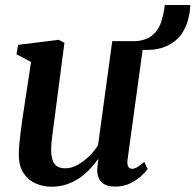

<svg xmlns="http://www.w3.org/2000/svg" viewBox="-20 -714 758 745"><path d="M181 10.5Q148 10.5 119.2 -1.8Q90.5 -14 72 -41.2Q53.5 -68.5 53 -114.5Q53 -131.5 54.8 -152.8Q56.5 -174 59.5 -197.5Q62.5 -221 65.8 -244.8Q69 -268.5 72.5 -289.5L100.5 -473.5L44 -503.5L50.5 -540L208 -559.5L230 -548L196 -288Q193.5 -267 190.5 -245.5Q187.5 -224 184.8 -203.5Q182 -183 180.2 -165.2Q178.5 -147.5 178.5 -134Q178.5 -106.5 184.8 -90.5Q191 -74.5 203.2 -67.8Q215.5 -61 234 -61Q257.5 -61 281 -74Q304.5 -87 325.2 -107.2Q346 -127.5 360.5 -150.5L415.5 -554.5H538L475 -95Q472.5 -76.5 477.5 -67.8Q482.5 -59 492 -59Q501 -59 511.8 -65Q522.5 -71 540 -86L553 -58Q547 -49 529.8 -32.8Q512.5 -16.5 486.5 -3.2Q460.5 10 427.5 10Q392.5 10 375.5 -6Q358.5 -22 357.5 -48.5Q357 -51.5 357.2 -56.8Q357.5 -62 358.2 -68.8Q359 -75.5 360 -82.5Q361 -89.5 361.5 -95.5L360 -96Q346 -76.5 328.2 -57.5Q310.5 -38.5 288.2 -23.2Q266 -8 239.2 1.2Q212.5 10.5 181 10.5ZM619.5 -694.5H718.5Q716 -636.5 692 -594Q668 -551.5 619.5 -532.2Q571 -513 494 -524.5L490 -553.5Q541.5 -554 567.8 -574.5Q594 -595 604.8 -627.2Q615.5 -659.5 619.5 -694.5Z"/></svg>

Font: Merriweather 36pt SemiBold
Style: Italic
Weight: 600
Italic angle: -7.8°
Version: Version 2.101